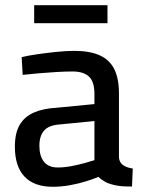

<svg xmlns="http://www.w3.org/2000/svg" viewBox="-20 -706 548 736"><path d="M182 10Q111 10 74 -29Q37 -68 37 -144Q37 -195 55 -226.5Q73 -258 108.5 -274Q144 -290 197 -293L342 -307V-346Q342 -393 321 -412.5Q300 -432 258 -432Q232 -432 197 -430Q162 -428 128 -425Q94 -422 67 -419L63 -487Q88 -493 122.5 -498Q157 -503 195 -507Q233 -511 265 -511Q324 -511 362 -494Q400 -477 418 -441Q436 -405 436 -348V-102Q438 -82 452.5 -72.5Q467 -63 489 -60L486 9Q472 9 458 8.5Q444 8 432 6Q420 4 409 1Q393 -3 380.5 -10.5Q368 -18 357 -28Q339 -20 310 -11Q281 -2 248 4Q215 10 182 10ZM201 -64Q226 -64 252.5 -69Q279 -74 303 -80.5Q327 -87 342 -92V-242L209 -229Q167 -226 149 -205.5Q131 -185 131 -147Q131 -108 148.5 -86Q166 -64 201 -64ZM111 -617V-686H392V-617Z"/></svg>

Font: Cairo Play SemiBold
Style: Regular
Weight: 600
Designer: Mohamed Gaber, Accademia di Belle Arti di Urbino
Foundry: Kief Type Foundry, Accademia di Belle Arti di Urbino
Version: Version 3.130;gftools[0.9.24]